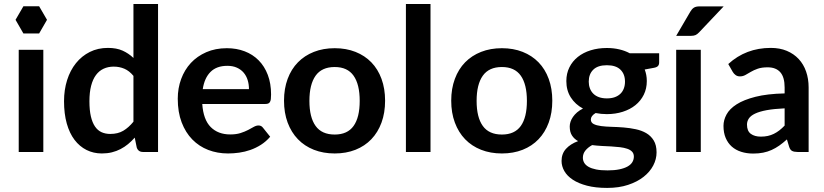

<svg xmlns="http://www.w3.org/2000/svg" viewBox="-20 -763 4136 964"><path d="M197.5 -513V0H74V-513ZM216 -663.5 176.5 -731.5H97.5L58 -663.5L97.5 -595H176.5Z M698 0Q674 0 666.5 -22.5L656.5 -72Q640.5 -54 623 -39.5Q605.5 -25 585.2 -14.5Q565 -4 541.8 1.8Q518.5 7.5 491.5 7.5Q449.5 7.5 414.5 -10Q379.5 -27.5 354.2 -60.8Q329 -94 315.2 -143Q301.5 -192 301.5 -255Q301.5 -312 317 -361Q332.5 -410 361.5 -446Q390.5 -482 431 -502.2Q471.5 -522.5 522 -522.5Q565 -522.5 595.5 -508.8Q626 -495 650 -472V-743H773.5V0ZM533.5 -90.5Q572 -90.5 599 -106.5Q626 -122.5 650 -152V-382Q629 -407.5 604.2 -418Q579.5 -428.5 551 -428.5Q523 -428.5 500.2 -418Q477.5 -407.5 461.8 -386.2Q446 -365 437.5 -332.2Q429 -299.5 429 -255Q429 -210 436.2 -178.8Q443.5 -147.5 457 -127.8Q470.5 -108 490 -99.2Q509.5 -90.5 533.5 -90.5Z M1119 -521Q1167.5 -521 1208.2 -505.5Q1249 -490 1278.5 -460.2Q1308 -430.5 1324.5 -387.2Q1341 -344 1341 -288.5Q1341 -274.5 1339.8 -265.2Q1338.5 -256 1335.2 -250.8Q1332 -245.5 1326.5 -243.2Q1321 -241 1312.5 -241H995.5Q1001 -162 1038 -125Q1075 -88 1136 -88Q1166 -88 1187.8 -95Q1209.5 -102 1225.8 -110.5Q1242 -119 1254.2 -126Q1266.5 -133 1278 -133Q1285.5 -133 1291 -130Q1296.5 -127 1300.5 -121.5L1336.5 -76.5Q1316 -52.5 1290.5 -36.2Q1265 -20 1237.2 -10.2Q1209.5 -0.5 1180.8 3.5Q1152 7.5 1125 7.5Q1071.5 7.5 1025.5 -10.2Q979.5 -28 945.5 -62.8Q911.5 -97.5 892 -148.8Q872.5 -200 872.5 -267.5Q872.5 -320 889.5 -366.2Q906.5 -412.5 938.2 -446.8Q970 -481 1015.8 -501Q1061.5 -521 1119 -521ZM1121.5 -432.5Q1067.5 -432.5 1037 -402Q1006.5 -371.5 998 -315.5H1230Q1230 -339.5 1223.5 -360.8Q1217 -382 1203.5 -398Q1190 -414 1169.5 -423.2Q1149 -432.5 1121.5 -432.5Z M1660.5 -521Q1718 -521 1764.8 -502.5Q1811.5 -484 1844.5 -450Q1877.5 -416 1895.5 -367Q1913.5 -318 1913.5 -257.5Q1913.5 -196.5 1895.5 -147.5Q1877.5 -98.5 1844.5 -64Q1811.5 -29.5 1764.8 -11Q1718 7.5 1660.5 7.5Q1603 7.5 1556 -11Q1509 -29.5 1475.8 -64Q1442.5 -98.5 1424.2 -147.5Q1406 -196.5 1406 -257.5Q1406 -318 1424.2 -367Q1442.5 -416 1475.8 -450Q1509 -484 1556 -502.5Q1603 -521 1660.5 -521ZM1660.5 -87.5Q1724.5 -87.5 1755.2 -130.5Q1786 -173.5 1786 -256.5Q1786 -339.5 1755.2 -383Q1724.5 -426.5 1660.5 -426.5Q1595.5 -426.5 1564.5 -382.8Q1533.5 -339 1533.5 -256.5Q1533.5 -174 1564.5 -130.8Q1595.5 -87.5 1660.5 -87.5Z M2141.5 -743V0H2018V-743Z M2500 -521Q2557.5 -521 2604.2 -502.5Q2651 -484 2684 -450Q2717 -416 2735 -367Q2753 -318 2753 -257.5Q2753 -196.5 2735 -147.5Q2717 -98.5 2684 -64Q2651 -29.5 2604.2 -11Q2557.5 7.5 2500 7.5Q2442.5 7.5 2395.5 -11Q2348.5 -29.5 2315.2 -64Q2282 -98.5 2263.8 -147.5Q2245.5 -196.5 2245.5 -257.5Q2245.5 -318 2263.8 -367Q2282 -416 2315.2 -450Q2348.5 -484 2395.5 -502.5Q2442.5 -521 2500 -521ZM2500 -87.5Q2564 -87.5 2594.8 -130.5Q2625.5 -173.5 2625.5 -256.5Q2625.5 -339.5 2594.8 -383Q2564 -426.5 2500 -426.5Q2435 -426.5 2404 -382.8Q2373 -339 2373 -256.5Q2373 -174 2404 -130.8Q2435 -87.5 2500 -87.5Z M3027 -522Q3060 -522 3089 -515.2Q3118 -508.5 3142 -495.5H3289.5V-449.5Q3289.5 -438 3283.5 -431.5Q3277.5 -425 3263 -422.5L3217 -414Q3222 -401 3224.8 -386.5Q3227.5 -372 3227.5 -356Q3227.5 -318 3212.2 -287.2Q3197 -256.5 3170.2 -235Q3143.5 -213.5 3106.8 -201.8Q3070 -190 3027 -190Q2998 -190 2970.5 -195.5Q2946.5 -181 2946.5 -163Q2946.5 -147.5 2960.8 -140.2Q2975 -133 2998.2 -130Q3021.5 -127 3051 -126.2Q3080.5 -125.5 3111.5 -123Q3142.5 -120.5 3172 -114.2Q3201.5 -108 3224.8 -94.5Q3248 -81 3262.2 -57.8Q3276.5 -34.5 3276.5 2Q3276.5 36 3259.8 68Q3243 100 3211.2 125Q3179.5 150 3133.5 165.2Q3087.5 180.5 3028.5 180.5Q2970 180.5 2927 169.2Q2884 158 2855.8 139.2Q2827.5 120.5 2813.5 96Q2799.5 71.5 2799.5 45Q2799.5 9 2821.5 -15.5Q2843.5 -40 2882.5 -54.5Q2863.5 -65 2852 -82.5Q2840.5 -100 2840.5 -128Q2840.5 -139.5 2844.5 -151.8Q2848.5 -164 2856.8 -176Q2865 -188 2877.5 -198.8Q2890 -209.5 2907 -218Q2868 -239 2845.8 -274Q2823.5 -309 2823.5 -356Q2823.5 -394 2838.8 -424.8Q2854 -455.5 2881.2 -477.2Q2908.5 -499 2945.8 -510.5Q2983 -522 3027 -522ZM3162.5 23Q3162.5 8 3153.5 -1.5Q3144.5 -11 3129 -16.2Q3113.5 -21.5 3092.8 -24Q3072 -26.5 3048.8 -27.8Q3025.5 -29 3000.8 -30.2Q2976 -31.5 2953 -34.5Q2932 -23 2919.2 -7.2Q2906.5 8.5 2906.5 29Q2906.5 42.5 2913.2 54.2Q2920 66 2934.8 74.5Q2949.5 83 2973 87.8Q2996.5 92.5 3030.5 92.5Q3065 92.5 3090 87.2Q3115 82 3131.2 72.8Q3147.5 63.5 3155 50.8Q3162.5 38 3162.5 23ZM3027 -269Q3050 -269 3067 -275.2Q3084 -281.5 3095.2 -292.5Q3106.5 -303.5 3112.2 -319Q3118 -334.5 3118 -353Q3118 -391 3095.2 -413.2Q3072.5 -435.5 3027 -435.5Q2981.5 -435.5 2958.8 -413.2Q2936 -391 2936 -353Q2936 -335 2941.8 -319.5Q2947.5 -304 2958.8 -292.8Q2970 -281.5 2987.2 -275.2Q3004.5 -269 3027 -269Z M3498.5 -513V0H3375V-513ZM3613.5 -731 3490 -600.5Q3480.5 -590.5 3471.8 -586.8Q3463 -583 3449 -583H3375L3446 -704.5Q3453.5 -717.5 3463.5 -724.2Q3473.5 -731 3493.5 -731Z M4040 0H3984.5Q3967 0 3957 -5.2Q3947 -10.5 3942 -26.5L3931 -63Q3911.5 -45.5 3892.8 -32.2Q3874 -19 3854 -10Q3834 -1 3811.5 3.5Q3789 8 3761.5 8Q3729 8 3701.5 -0.8Q3674 -9.5 3654.2 -27Q3634.5 -44.5 3623.5 -70.5Q3612.5 -96.5 3612.5 -131Q3612.5 -160 3627.8 -188.2Q3643 -216.5 3678.5 -239.2Q3714 -262 3773 -277Q3832 -292 3919.5 -294V-324Q3919.5 -375.5 3897.8 -400.2Q3876 -425 3834.5 -425Q3804.5 -425 3784.5 -418Q3764.5 -411 3749.8 -402.2Q3735 -393.5 3722.5 -386.5Q3710 -379.5 3695 -379.5Q3682.5 -379.5 3673.5 -386Q3664.5 -392.5 3659 -402L3636.5 -441.5Q3725 -522.5 3850 -522.5Q3895 -522.5 3930.2 -507.8Q3965.5 -493 3990 -466.8Q4014.5 -440.5 4027.2 -404Q4040 -367.5 4040 -324ZM3800 -77Q3819 -77 3835 -80.5Q3851 -84 3865.2 -91Q3879.5 -98 3892.8 -108.2Q3906 -118.5 3919.5 -132.5V-219Q3865.5 -216.5 3829.2 -209.8Q3793 -203 3771 -192.5Q3749 -182 3739.8 -168Q3730.5 -154 3730.5 -137.5Q3730.5 -105 3749.8 -91Q3769 -77 3800 -77Z"/></svg>

Font: LatoHex
Style: Bold
Weight: 700
Designer: Lukasz Dziedzic
Foundry: tyPoland Lukasz Dziedzic
Version: Version 1.104; Western+Polish opensource